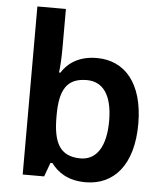

<svg xmlns="http://www.w3.org/2000/svg" viewBox="-54 -808 735 865"><g transform="rotate(5 313.5 -375.0)"><path d="M209 -580V-760H80V0H177L200 -63H209C238 -24 284 10 365 10C492 10 579 -86 579 -272C579 -457 493 -552 368 -552C287 -552 238 -517 209 -472H203C206 -494 209 -538 209 -580ZM331 -449C405 -449 447 -390 447 -274C447 -158 405 -95 333 -95C238 -95 209 -158 209 -272V-284C210 -395 241 -449 331 -449Z"/></g></svg>

Font: Noto Kufi Arabic SemiBold
Style: Regular
Weight: 600
Designer: Monotype Design Team, David Williams, Khaled Hosny
Foundry: Google LLC
Version: Version 2.109